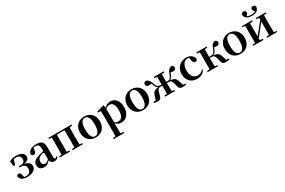

<svg xmlns="http://www.w3.org/2000/svg" viewBox="178 -2544 6726 4528"><g transform="rotate(-30 3541.0 -279.5)"><path d="M229 16C386 16 479 -53 479 -143C479 -212 438 -267 320 -289C425 -307 464 -351 463 -412C463 -500 383 -552 239 -552C172 -552 120 -539 64 -510L77 -373H125L166 -512C185 -516 206 -518 230 -518C307 -518 349 -482 350 -411C350 -342 314 -304 233 -304H186V-269H234C320 -269 353 -212 353 -145C353 -66 303 -17 219 -17C199 -17 183 -18 168 -20L150 -94C141 -142 117 -156 88 -156C65 -156 41 -142 33 -112C52 -27 119 16 229 16Z M973 15C1029 15 1065 -5 1089 -53L1072 -67C1054 -41 1042 -34 1027 -34C1005 -34 993 -48 993 -95V-356C993 -494 935 -552 802 -552C661 -552 579 -496 566 -406C574 -376 596 -360 627 -360C661 -360 689 -382 693 -439L702 -512C722 -516 739 -518 757 -518C834 -518 862 -488 862 -381V-327L752 -298C600 -255 550 -204 550 -118C550 -34 610 16 694 16C770 16 811 -16 865 -74C878 -18 912 15 973 15ZM862 -104C813 -57 784 -45 757 -45C708 -45 676 -75 676 -136C676 -203 713 -248 784 -277C804 -284 832 -293 862 -301Z M1124 -507 1195 -500C1196 -442 1197 -357 1197 -301V-235C1197 -179 1196 -94 1195 -36L1124 -30V0H1404V-30L1334 -36L1332 -235V-301L1334 -502H1542L1544 -301V-235L1542 -36L1472 -30V0H1752V-30L1681 -37L1679 -235V-301L1681 -500L1751 -507V-536H1124Z M2101 16C2259 16 2373 -90 2373 -270C2373 -449 2249 -552 2101 -552C1954 -552 1830 -448 1830 -270C1830 -92 1942 16 2101 16ZM2101 -17C2020 -17 1973 -100 1973 -268C1973 -437 2020 -518 2101 -518C2182 -518 2229 -437 2229 -268C2229 -100 2182 -17 2101 -17Z M2797 16C2929 16 3034 -93 3034 -271C3034 -449 2940 -552 2818 -552C2753 -552 2693 -528 2647 -474L2639 -541L2626 -550L2432 -495V-471L2511 -464C2513 -415 2514 -375 2514 -309V14L2512 224L2439 231V259H2733V231L2649 222L2647 13V-55C2691 -5 2742 16 2797 16ZM2649 -445C2688 -483 2720 -491 2755 -491C2838 -491 2889 -429 2889 -270C2889 -104 2830 -47 2749 -47C2710 -47 2680 -55 2649 -82Z M3388 16C3546 16 3660 -90 3660 -270C3660 -449 3536 -552 3388 -552C3241 -552 3117 -448 3117 -270C3117 -92 3229 16 3388 16ZM3388 -17C3307 -17 3260 -100 3260 -268C3260 -437 3307 -518 3388 -518C3469 -518 3516 -437 3516 -268C3516 -100 3469 -17 3388 -17Z M3992 -507 4064 -500C4065 -444 4066 -359 4066 -291H4030C3981 -291 3946 -304 3912 -399C3876 -503 3839 -544 3775 -552C3739 -542 3721 -519 3721 -486C3721 -445 3755 -422 3798 -422C3822 -422 3843 -425 3863 -431C3871 -419 3877 -405 3884 -387C3908 -320 3933 -290 3971 -276C3865 -266 3822 -235 3796 -154L3759 -36L3692 -28V0C3718 6 3750 10 3780 10C3852 10 3879 -8 3892 -64L3926 -181C3946 -248 3968 -259 4036 -259H4066C4066 -180 4065 -93 4064 -37L3992 -30V0H4263V-30L4193 -37C4191 -93 4190 -180 4190 -259H4220C4288 -259 4310 -248 4330 -181L4364 -64C4378 -8 4404 10 4477 10C4505 10 4537 6 4563 0V-28L4497 -36L4460 -154C4435 -235 4391 -266 4285 -276C4323 -290 4348 -319 4372 -387C4379 -406 4385 -420 4393 -432C4413 -425 4432 -422 4458 -422C4501 -422 4535 -445 4535 -486C4535 -519 4517 -542 4482 -552C4417 -544 4380 -503 4344 -399C4310 -304 4277 -291 4226 -291H4190C4190 -359 4191 -444 4193 -500L4263 -507V-536H3992Z M4863 16C4970 16 5035 -24 5083 -108L5065 -121C5027 -74 4979 -48 4920 -48C4809 -48 4737 -132 4737 -278C4737 -429 4806 -518 4900 -518C4914 -518 4927 -517 4940 -513L4955 -437C4959 -376 4987 -356 5024 -356C5054 -356 5074 -370 5083 -402C5067 -488 4987 -552 4884 -552C4728 -552 4595 -450 4595 -260C4595 -83 4713 16 4863 16Z M5539 -64C5552 -8 5579 10 5652 10C5680 10 5715 6 5741 0V-28L5673 -36L5637 -154C5611 -235 5567 -268 5460 -280C5503 -293 5535 -319 5558 -387C5565 -406 5571 -419 5579 -432C5599 -425 5618 -422 5644 -422C5686 -422 5720 -446 5720 -486C5720 -519 5703 -542 5668 -552C5601 -544 5566 -502 5530 -399C5497 -305 5452 -295 5396 -295H5361L5363 -500L5433 -507V-536H5153V-507L5224 -500C5225 -442 5226 -357 5226 -301V-235C5226 -179 5225 -94 5224 -36L5153 -30V0H5433V-30L5363 -36C5362 -94 5361 -182 5361 -264H5395C5462 -264 5485 -248 5505 -181Z M6043 16C6201 16 6315 -90 6315 -270C6315 -449 6191 -552 6043 -552C5896 -552 5772 -448 5772 -270C5772 -92 5884 16 6043 16ZM6043 -17C5962 -17 5915 -100 5915 -268C5915 -437 5962 -518 6043 -518C6124 -518 6171 -437 6171 -268C6171 -100 6124 -17 6043 -17Z M6723 -626C6851 -626 6914 -685 6915 -768C6905 -803 6881 -818 6850 -818C6815 -818 6792 -797 6792 -761C6792 -730 6811 -703 6842 -686C6811 -666 6773 -657 6723 -657C6673 -657 6635 -666 6604 -686C6635 -703 6654 -730 6654 -761C6654 -797 6631 -818 6596 -818C6565 -818 6542 -803 6531 -768C6532 -687 6595 -626 6723 -626ZM6771 -507 6843 -499V-450L6701 -274L6593 -142V-498L6672 -507V-536H6392V-507L6463 -500C6464 -442 6465 -357 6465 -301V-235C6465 -179 6464 -94 6463 -36L6392 -30V0H6672V-30L6593 -38V-87L6730 -258L6843 -398V-37L6771 -30V0H7044V-30L6974 -36L6972 -235V-301L6974 -500L7044 -507V-536H6771Z"/></g></svg>

Font: Noto Serif CJK TC
Style: Bold
Weight: 700
Designer: Ryoko NISHIZUKA 西塚涼子 (kana & ideographs); Frank Grießhammer (Latin, Greek & Cyrillic); Wenlong ZHANG 张文龙 (bopomofo); San
Foundry: Adobe
Version: Version 2.001;hotconv 1.1.0;makeotfexe 2.6.0